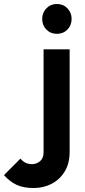

<svg xmlns="http://www.w3.org/2000/svg" viewBox="-150 -731 427 965"><path d="M136 -561Q104 -561 83 -582.5Q62 -604 62 -636Q62 -667 83 -689Q104 -711 136 -711Q168 -711 189 -689Q210 -667 210 -636Q210 -604 189 -582.5Q168 -561 136 -561ZM19 214Q-33 214 -67.5 197.5Q-102 181 -130 149L-47 66Q-25 94 10 94Q34 94 51.5 79Q69 64 69 35V-483H200V33Q200 90 175.5 130.5Q151 171 110 192.5Q69 214 19 214Z"/></svg>

Font: Outfit Semi Bold
Style: Regular
Weight: 600
Designer: Rodrigo Fuenzalida
Foundry: fragTYPE
Version: Version 1.000